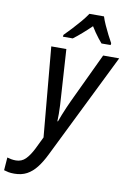

<svg xmlns="http://www.w3.org/2000/svg" viewBox="-196 -830 768 1134"><g transform="rotate(10 187.5 -262.5)"><path d="M-28.3 240.7Q-49.3 240.7 -63.7 237.8Q-78.1 234.9 -90.3 231L-84.5 153.8Q-72.8 157.2 -60.1 159.7Q-47.4 162.1 -32.7 162.1Q2 162.1 25.4 138.7Q48.8 115.2 70.3 72.3L105.5 0L57.1 -537.6H147.5L165.5 -255.9Q167.5 -231.9 168.7 -205.3Q169.9 -178.7 170.2 -153.3Q170.4 -127.9 169.4 -108.4H172.9Q179.2 -126.5 188.5 -149.9Q197.8 -173.3 208.3 -197.5Q218.8 -221.7 227.5 -240.2L368.2 -537.6H464.4L152.8 94.2Q129.9 141.1 104.2 173.8Q78.6 206.5 46.9 223.6Q15.1 240.7 -28.3 240.7ZM114.7 -606 116.2 -617.2Q136.7 -637.7 160.9 -663.6Q185.1 -689.5 207.8 -716.3Q230.5 -743.2 245.6 -766.1H333Q339.8 -744.1 352.1 -716.8Q364.3 -689.5 377.9 -662.8Q391.6 -636.2 402.3 -617.2L400.9 -606H346.2Q335.9 -617.7 324.5 -632.3Q313 -647 301.5 -663.6Q290 -680.2 279.3 -697.8Q251.5 -670.9 224.6 -647.5Q197.8 -624 173.8 -606Z"/></g></svg>

Font: Open Sans SemiCondensed Medium
Style: Italic
Weight: 500
Width: 4
Italic angle: -12°
Designer: Monotype Design Team
Foundry: Monotype Imaging Inc.
Version: Version 3.000